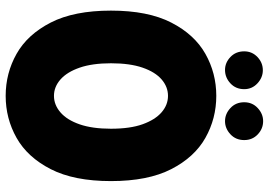

<svg xmlns="http://www.w3.org/2000/svg" viewBox="-152 -760 925 660"><g transform="rotate(90 310.0 -430.5)"><path d="M17 -350Q17 -477 58 -557Q99 -637 165.5 -674.5Q232 -712 310 -712Q388 -712 454.5 -674.5Q521 -637 562 -557Q603 -477 603 -350Q603 -223 562 -143Q521 -63 454.5 -25.5Q388 12 310 12Q232 12 165.5 -25.5Q99 -63 58 -143Q17 -223 17 -350ZM198 -350Q198 -286 213 -242.5Q228 -199 253.5 -176.5Q279 -154 310 -154Q341 -154 367 -176.5Q393 -199 408 -242.5Q423 -286 423 -350Q423 -416 407.5 -459Q392 -502 366.5 -524Q341 -546 310 -546Q279 -546 253.5 -524Q228 -502 213 -458.5Q198 -415 198 -350ZM221 -742Q196 -742 176.5 -760.5Q157 -779 157 -808Q157 -835 176.5 -853.5Q196 -872 222 -872Q247 -872 267 -853.5Q287 -835 287 -808Q287 -779 267 -760.5Q247 -742 221 -742ZM397 -742Q372 -742 352 -760.5Q332 -779 332 -808Q332 -836 352 -854.5Q372 -873 397 -873Q423 -873 442.5 -854.5Q462 -836 462 -808Q462 -779 442 -760.5Q422 -742 397 -742Z"/></g></svg>

Font: Phudu ExtraBold
Style: Regular
Weight: 800
Version: Version 1.005;gftools[0.9.23]